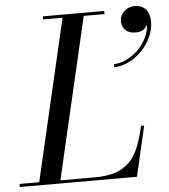

<svg xmlns="http://www.w3.org/2000/svg" viewBox="-99 -808 755 857"><g transform="rotate(-5 279.0 -380.0)"><path d="M469 -698Q469 -723.1 488.4 -741.6Q507.8 -760 535.9 -760Q566.7 -760 584.8 -740.7Q603 -721.4 603 -683.1Q603 -650.1 587.3 -616.1Q571.5 -582 546.4 -555.8Q521.2 -529.5 488 -512.8Q454.8 -496.1 421.9 -496.1V-510Q447.5 -510 475.7 -523.2Q503.9 -536.4 527.3 -558.1Q550.8 -579.8 566.7 -610.7Q582.5 -641.6 584 -674.1Q578.4 -659.7 565.1 -650.9Q551.8 -642.1 531 -642.1Q500.5 -642.1 484.7 -658Q469 -673.8 469 -698ZM480 0H-44.9V-13.9H43.2L210.9 -736.1H124V-750H398.9V-736.1H305.9L138.2 -13.9H294.9Q320.8 -13.9 343 -17.1Q365.2 -20.3 383.1 -25.9Q400.9 -31.5 416.1 -40.6Q431.4 -49.8 443 -60.1Q454.6 -70.3 464.7 -84.8Q474.9 -99.4 482.2 -113.8Q489.5 -128.2 496.2 -147.3Q502.9 -166.5 507.8 -184.3Q512.7 -202.1 518.1 -225.1H532Z"/></g></svg>

Font: Bodoni* 16
Style: Italic
Weight: 400
Italic angle: -13°
Version: Version 2.000